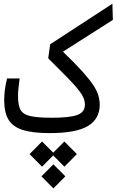

<svg xmlns="http://www.w3.org/2000/svg" viewBox="-20 -725 637 1050"><path d="M252 2.9Q159.2 2.9 104.7 -14.2Q50.3 -31.2 26.6 -70.6Q2.9 -109.9 2.9 -176.3Q2.9 -204.1 6.6 -233.6Q10.3 -263.2 18.6 -295.9H87.4Q83.5 -266.1 81.1 -244.1Q78.6 -222.2 78.6 -197.3Q78.6 -149.9 92 -124.8Q105.5 -99.6 145.5 -90.3Q185.5 -81.1 264.2 -81.1Q357.9 -81.1 401.1 -95.7Q444.3 -110.4 444.3 -152.8Q444.3 -172.9 435.3 -192.9Q426.3 -212.9 404.3 -239.7Q382.3 -266.6 343 -306.4Q303.7 -346.2 243.7 -406.2L254.4 -482.9L594.7 -704.6L597.2 -616.2L324.2 -442.4Q389.6 -379.4 429.7 -335Q469.7 -290.5 490.5 -258.8Q511.2 -227.1 518.3 -201.9Q525.4 -176.8 525.4 -152.3Q525.4 -75.2 461.2 -36.1Q397 2.9 252 2.9ZM332 48.8 400.4 117.7 332 186.5 271 125 210 186.5 141.6 117.7 210 48.8 271 109.9ZM272 173.8 337.4 239.3 272 305.2 206.5 239.3Z"/></svg>

Font: Cascadia Code NF SemiLight
Style: Regular
Weight: 350
Monospace: yes
Designer: Aaron Bell
Foundry: Saja Typeworks
Version: Version 2404.023; ttfautohint (v1.8.4)